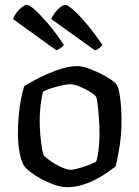

<svg xmlns="http://www.w3.org/2000/svg" viewBox="-20 -773 576 793"><path d="M258 0Q232 0 204 -10Q176 -20 151 -33.5Q126 -47 108 -61Q90 -75 83 -83Q70 -99 62 -137.5Q54 -176 54 -220Q54 -261 57.5 -297.5Q61 -334 67 -365Q73 -396 80 -417Q94 -426 119.5 -440Q145 -454 175.5 -467.5Q206 -481 238.5 -490.5Q271 -500 300 -500Q318 -500 342 -491.5Q366 -483 391 -471Q416 -459 435 -446.5Q454 -434 461 -424Q469 -413 473.5 -386.5Q478 -360 480 -330.5Q482 -301 482 -277Q482 -221 474 -169Q466 -117 457 -85Q444 -75 423 -60.5Q402 -46 375.5 -32Q349 -18 318.5 -9Q288 0 258 0ZM271 -72Q285 -72 307.5 -78.5Q330 -85 350 -93Q370 -101 377 -105Q384 -124 387.5 -157Q391 -190 391 -220Q391 -252 388.5 -286Q386 -320 383 -345Q380 -370 375 -376Q371 -382 352.5 -393.5Q334 -405 310.5 -415Q287 -425 269 -425Q257 -425 234.5 -420Q212 -415 190.5 -408Q169 -401 158 -395Q155 -385 151.5 -364.5Q148 -344 146 -321Q144 -298 144 -277Q144 -242 147 -210Q150 -178 154 -156.5Q158 -135 162 -129Q166 -125 178.5 -115.5Q191 -106 207.5 -96Q224 -86 241.5 -79Q259 -72 271 -72ZM213 -565 34 -694Q39 -709 49.5 -722.5Q60 -736 72 -744.5Q84 -753 91 -753Q101 -753 124.5 -732Q148 -711 180 -673.5Q212 -636 244 -587Q240 -582 231.5 -575.5Q223 -569 213 -565ZM372 -565 192 -694Q197 -708 207.5 -721.5Q218 -735 230 -744Q242 -753 250 -753Q259 -753 283 -732Q307 -711 338.5 -673.5Q370 -636 403 -587Q399 -582 390 -574.5Q381 -567 372 -565Z"/></svg>

Font: Texturina 12pt
Style: Regular
Weight: 400
Designer: Guillermo Torres Carreño
Foundry: Omnibus-Type
Version: Version 1.002